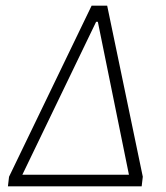

<svg xmlns="http://www.w3.org/2000/svg" viewBox="-20 -659 586 679"><path d="M8 0 12 -34 304 -639H359L485 -34L481 0ZM59 -41H436L326 -582H320Z"/></svg>

Font: Alegreya Sans SC Light
Style: Italic
Weight: 300
Italic angle: -7°
Designer: Juan Pablo del Peral
Foundry: Huerta Tipografica
Version: Version 2.007